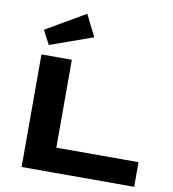

<svg xmlns="http://www.w3.org/2000/svg" viewBox="-100 -1040 1015 1127"><g transform="rotate(10 408.0 -476.5)"><path d="M105 0V-670.9H286.1V-147H775.9V0ZM392.6 -823.7 137.7 -732.9 93.8 -815.9 328.6 -952.6Z"/></g></svg>

Font: Syncopate
Style: Bold
Weight: 700
Designer: Astigmatic (AOETI)
Foundry: Astigmatic (AOETI)
Version: Version 1.001 2011